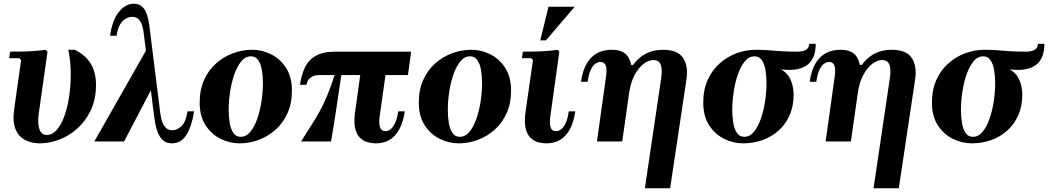

<svg xmlns="http://www.w3.org/2000/svg" viewBox="-20 -756 5601 1026"><path d="M345 -490H380Q439 -460 466 -414Q493 -368 493 -303Q493 -225 465 -166.5Q437 -108 392.5 -68.5Q348 -29 295.5 -9.5Q243 10 193 10Q151 10 116 -7Q81 -24 63.5 -64.5Q46 -105 56 -175L93 -435L83 -445H29L34 -480Q60 -480 94.5 -480.5Q129 -481 163.5 -483.5Q198 -486 224 -490L234 -480L187 -149Q180 -97 190.5 -66Q201 -35 230 -35Q259 -35 282.5 -61Q306 -87 323 -133Q340 -179 349 -237.5Q358 -296 358 -360Q358 -392 355 -424Q352 -456 345 -490Z M982 -161H1017Q1006 -85 977.5 -37.5Q949 10 899 10Q869 10 851 -6.5Q833 -23 823 -48.5Q813 -74 808.5 -102.5Q804 -131 801 -155L749 -571Q747 -593 741 -615Q735 -637 722.5 -651.5Q710 -666 686 -666Q671 -666 654 -657.5Q637 -649 623 -627.5Q609 -606 603 -565H568Q580 -648 615 -692Q650 -736 695 -736Q723 -736 739.5 -720.5Q756 -705 764.5 -680Q773 -655 777 -626Q781 -597 784 -571L836 -155Q838 -138 843.5 -115.5Q849 -93 863 -76.5Q877 -60 902 -60Q926 -60 949.5 -81.5Q973 -103 982 -161ZM770 -503 800 -300 643 0H484Z M1327 -490Q1380 -490 1428.5 -466Q1477 -442 1508.5 -393.5Q1540 -345 1540 -272Q1540 -204 1516.5 -151.5Q1493 -99 1452.5 -63Q1412 -27 1362.5 -8.5Q1313 10 1260 10Q1208 10 1159 -14Q1110 -38 1078.5 -86.5Q1047 -135 1047 -208Q1047 -276 1070.5 -328.5Q1094 -381 1134.5 -417Q1175 -453 1225 -471.5Q1275 -490 1327 -490ZM1266 -25Q1296 -25 1318 -52Q1340 -79 1355 -122Q1370 -165 1377.5 -215.5Q1385 -266 1385 -312Q1385 -349 1379.5 -381.5Q1374 -414 1360 -434.5Q1346 -455 1321 -455Q1291 -455 1269 -428Q1247 -401 1232 -358Q1217 -315 1209.5 -265Q1202 -215 1202 -168Q1202 -132 1207.5 -99Q1213 -66 1227 -45.5Q1241 -25 1266 -25Z M2160 -355H1689Q1656 -355 1638.5 -340.5Q1621 -326 1618 -303H1583Q1591 -357 1610 -396.5Q1629 -436 1668 -458Q1707 -480 1772 -480H2177ZM2045 -390 2008 -129Q2004 -96 2011 -75.5Q2018 -55 2040 -55Q2053 -55 2066 -64.5Q2079 -74 2090.5 -97Q2102 -120 2108 -161H2143Q2131 -79 2092.5 -34.5Q2054 10 1988 10Q1967 10 1944.5 4Q1922 -2 1904 -19.5Q1886 -37 1878 -69.5Q1870 -102 1877 -155L1910 -390ZM1770 -361H1805Q1788 -246 1775 -160.5Q1762 -75 1749 0H1589Q1619 -49 1643.5 -86.5Q1668 -124 1688.5 -161.5Q1709 -199 1729 -246.5Q1749 -294 1770 -361Z M2498 -490Q2551 -490 2599.5 -466Q2648 -442 2679.5 -393.5Q2711 -345 2711 -272Q2711 -204 2687.5 -151.5Q2664 -99 2623.5 -63Q2583 -27 2533.5 -8.5Q2484 10 2431 10Q2379 10 2330 -14Q2281 -38 2249.5 -86.5Q2218 -135 2218 -208Q2218 -276 2241.5 -328.5Q2265 -381 2305.5 -417Q2346 -453 2396 -471.5Q2446 -490 2498 -490ZM2437 -25Q2467 -25 2489 -52Q2511 -79 2526 -122Q2541 -165 2548.5 -215.5Q2556 -266 2556 -312Q2556 -349 2550.5 -381.5Q2545 -414 2531 -434.5Q2517 -455 2492 -455Q2462 -455 2440 -428Q2418 -401 2403 -358Q2388 -315 2380.5 -265Q2373 -215 2373 -168Q2373 -132 2378.5 -99Q2384 -66 2398 -45.5Q2412 -25 2437 -25Z M3019 -161H3054Q3043 -79 3004 -34.5Q2965 10 2899 10Q2878 10 2855.5 4Q2833 -2 2815 -19.5Q2797 -37 2789 -69.5Q2781 -102 2788 -155L2828 -435L2818 -445H2769L2774 -480Q2800 -480 2833.5 -480.5Q2867 -481 2900.5 -483.5Q2934 -486 2960 -490L2969 -480L2920 -129Q2916 -96 2922.5 -75.5Q2929 -55 2951 -55Q2965 -55 2978.5 -65Q2992 -75 3003 -98Q3014 -121 3019 -161ZM3051 -720 2897 -540H2867L2911 -720Z M3523 -490Q3601 -490 3630 -446.5Q3659 -403 3648 -330L3561 250H3426L3512 -330Q3514 -341 3515.5 -358.5Q3517 -376 3515 -393.5Q3513 -411 3503 -423Q3493 -435 3472 -435Q3445 -435 3418 -414Q3391 -393 3370.5 -354Q3350 -315 3342 -260L3305 0H3170L3219 -351Q3222 -373 3220.5 -389.5Q3219 -406 3211 -415.5Q3203 -425 3188 -425Q3175 -425 3161 -415Q3147 -405 3136.5 -382Q3126 -359 3120 -319H3085Q3096 -402 3137.5 -446Q3179 -490 3250 -490Q3294 -490 3319 -471Q3344 -452 3353 -409H3363Q3391 -448 3431 -469Q3471 -490 3523 -490Z M4339 -522Q4339 -488 4330 -460.5Q4321 -433 4300 -414Q4279 -395 4243.5 -387Q4208 -379 4154 -385Q4183 -369 4197 -344.5Q4211 -320 4216 -295Q4221 -270 4221 -252Q4221 -188 4199 -139Q4177 -90 4138.5 -56.5Q4100 -23 4052 -6.5Q4004 10 3951 10Q3899 10 3850 -14Q3801 -38 3769.5 -86.5Q3738 -135 3738 -208Q3738 -276 3761.5 -328.5Q3785 -381 3825.5 -417Q3866 -453 3916 -471.5Q3966 -490 4018 -490Q4049 -490 4072 -488.5Q4095 -487 4117.5 -485Q4140 -483 4168.5 -481.5Q4197 -480 4240 -480Q4304 -480 4304 -522ZM3957 -25Q3987 -25 4009 -52Q4031 -79 4046 -122Q4061 -165 4068.5 -215.5Q4076 -266 4076 -312Q4076 -349 4070.5 -381.5Q4065 -414 4051 -434.5Q4037 -455 4012 -455Q3982 -455 3960 -428Q3938 -401 3923 -358Q3908 -315 3900.5 -265Q3893 -215 3893 -168Q3893 -132 3898.5 -99Q3904 -66 3918 -45.5Q3932 -25 3957 -25Z M4745 -490Q4823 -490 4852 -446.5Q4881 -403 4870 -330L4783 250H4648L4734 -330Q4736 -341 4737.5 -358.5Q4739 -376 4737 -393.5Q4735 -411 4725 -423Q4715 -435 4694 -435Q4667 -435 4640 -414Q4613 -393 4592.5 -354Q4572 -315 4564 -260L4527 0H4392L4441 -351Q4444 -373 4442.5 -389.5Q4441 -406 4433 -415.5Q4425 -425 4410 -425Q4397 -425 4383 -415Q4369 -405 4358.5 -382Q4348 -359 4342 -319H4307Q4318 -402 4359.5 -446Q4401 -490 4472 -490Q4516 -490 4541 -471Q4566 -452 4575 -409H4585Q4613 -448 4653 -469Q4693 -490 4745 -490Z M5561 -522Q5561 -488 5552 -460.5Q5543 -433 5522 -414Q5501 -395 5465.5 -387Q5430 -379 5376 -385Q5405 -369 5419 -344.5Q5433 -320 5438 -295Q5443 -270 5443 -252Q5443 -188 5421 -139Q5399 -90 5360.5 -56.5Q5322 -23 5274 -6.5Q5226 10 5173 10Q5121 10 5072 -14Q5023 -38 4991.5 -86.5Q4960 -135 4960 -208Q4960 -276 4983.5 -328.5Q5007 -381 5047.5 -417Q5088 -453 5138 -471.5Q5188 -490 5240 -490Q5271 -490 5294 -488.5Q5317 -487 5339.5 -485Q5362 -483 5390.5 -481.5Q5419 -480 5462 -480Q5526 -480 5526 -522ZM5179 -25Q5209 -25 5231 -52Q5253 -79 5268 -122Q5283 -165 5290.5 -215.5Q5298 -266 5298 -312Q5298 -349 5292.5 -381.5Q5287 -414 5273 -434.5Q5259 -455 5234 -455Q5204 -455 5182 -428Q5160 -401 5145 -358Q5130 -315 5122.5 -265Q5115 -215 5115 -168Q5115 -132 5120.5 -99Q5126 -66 5140 -45.5Q5154 -25 5179 -25Z"/></svg>

Font: Brygada 1918
Style: Italic
Weight: 400
Italic angle: -8°
Designer: Mateusz Machalski | Borys Kosmynka | Przemek Hoffer
Foundry: NIEPODLEGLA 2018
Version: Version 3.006